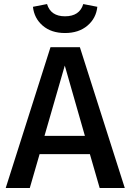

<svg xmlns="http://www.w3.org/2000/svg" viewBox="-20 -945 655 965"><path d="M431.8 -170.3H179L129.7 0H8.7L233.8 -707.7H381.5L607.2 0H481ZM203.6 -262.1H406.7L305.6 -615.4ZM306.7 -779Q237.9 -779 194.9 -815.9Q151.8 -852.8 145.6 -910.8L216.4 -924.6Q234.9 -863.1 306.7 -863.1Q380 -863.1 398.5 -924.6L469.2 -910.8Q463.1 -852.8 419.2 -815.9Q375.4 -779 306.7 -779Z"/></svg>

Font: Fira Code Medium
Style: Regular
Weight: 500
Designer: Carrois Corporate, Edenspiekermann AG, Nikita Prokopov
Foundry: Carrois Corporate, Edenspiekermann AG, Nikita Prokopov
Version: Version 6.002